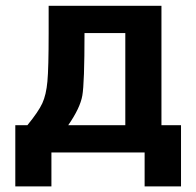

<svg xmlns="http://www.w3.org/2000/svg" viewBox="-20 -540 694 680"><path d="M34.2 -96.7H77.1Q116.2 -144.5 129.9 -174.3Q143.6 -204.1 147.9 -251.5Q152.3 -298.8 152.3 -422.9V-519.5H551.8V-96.7H621.1V120.1H492.2V0H162.1V120.1H34.2ZM221.7 -96.7H423.8V-422.9H279.3Q279.3 -245.1 271.5 -201.2Q263.7 -157.2 221.7 -96.7Z"/></svg>

Font: GenEi M Gothic v2 Bold
Style: Regular
Weight: 700
Version: Version 2.0